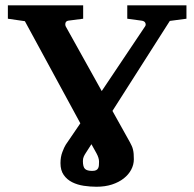

<svg xmlns="http://www.w3.org/2000/svg" viewBox="-20 -691 736 727"><path d="M355 -79.1Q355 -92.8 345.2 -110.8L326.2 -145L304.2 -110.8Q300.3 -105 297.1 -97.9Q293.9 -90.8 293.9 -81.1Q293.9 -59.1 301.8 -51.5Q309.6 -43.9 329.1 -43.9Q338.9 -43.9 344 -46.6Q349.1 -49.3 351.6 -54Q354 -58.6 354.5 -65.2Q355 -71.8 355 -79.1ZM623 -611.8 405.8 -271 472.2 -151.9Q476.1 -144.5 479 -138.2Q481.9 -131.8 483.6 -124.5Q485.4 -117.2 486.1 -108.4Q486.8 -99.6 486.8 -87.9Q486.8 -67.4 476.8 -48.6Q466.8 -29.8 448.5 -15.4Q430.2 -1 404.1 7.6Q377.9 16.1 345.2 16.1Q321.8 16.1 297.4 12.5Q272.9 8.8 253.4 -1Q233.9 -10.7 221.4 -28.3Q209 -45.9 209 -73.2Q209 -96.7 216.1 -115.2Q223.1 -133.8 229 -143.1L284.2 -224.1L74.2 -610.8L9.8 -620.1V-670.9H294.9V-620.1L238.8 -612.8Q230 -611.3 228 -604.2Q226.1 -597.2 229 -590.8L365.2 -346.2L529.8 -591.8Q533.2 -597.2 530.3 -604.2Q527.3 -611.3 516.1 -612.8L461.9 -620.1V-670.9H686V-620.1Z"/></svg>

Font: Charis SIL Afr
Style: Bold
Weight: 700
Foundry: SIL International
Version: Version 5.000